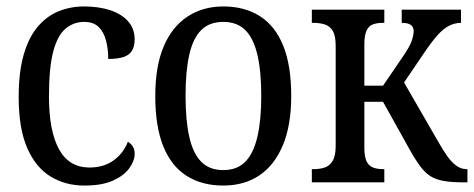

<svg xmlns="http://www.w3.org/2000/svg" viewBox="-20 -566 1471 596"><path d="M242 10Q183 10 137 -18Q91 -46 64.5 -106.5Q38 -167 38 -265Q38 -342 53.5 -396Q69 -450 97 -483Q125 -516 162 -531Q199 -546 241 -546Q286 -546 321.5 -534.5Q357 -523 377.5 -500Q398 -477 398 -444Q398 -421 389 -407.5Q380 -394 362 -388.5Q344 -383 316 -383Q316 -414 309 -440.5Q302 -467 286 -482.5Q270 -498 241 -498Q209 -498 184 -477.5Q159 -457 145.5 -407Q132 -357 132 -266Q132 -160 163 -103Q194 -46 258 -46Q302 -46 332.5 -68Q363 -90 377 -126Q387 -120 392.5 -111Q398 -102 398 -88Q398 -67 381.5 -44Q365 -21 331 -5.5Q297 10 242 10Z M673 10Q607 10 559.5 -20Q512 -50 487 -111.5Q462 -173 462 -268Q462 -360 488 -421.5Q514 -483 562 -514.5Q610 -546 673 -546Q739 -546 786.5 -516Q834 -486 859 -424.5Q884 -363 884 -268Q884 -177 858 -115Q832 -53 785 -21.5Q738 10 673 10ZM673 -38Q716 -38 741.5 -64Q767 -90 779 -141.5Q791 -193 791 -268Q791 -345 779 -396Q767 -447 741.5 -472.5Q716 -498 673 -498Q630 -498 604.5 -472.5Q579 -447 567.5 -396Q556 -345 556 -268Q556 -193 567.5 -141.5Q579 -90 604.5 -64Q630 -38 673 -38Z M948 0V-41H954Q973 -41 988 -46Q1003 -51 1012.5 -66.5Q1022 -82 1022 -113V-423Q1022 -455 1013 -470Q1004 -485 988.5 -490Q973 -495 954 -495H948V-536H1173V-495H1168Q1151 -495 1138 -490.5Q1125 -486 1118 -471.5Q1111 -457 1111 -427V-300H1169L1227 -385Q1252 -421 1258 -439Q1264 -457 1264 -469Q1264 -482 1255.5 -488.5Q1247 -495 1227 -495V-536H1411V-495Q1391 -495 1373 -485.5Q1355 -476 1337 -455.5Q1319 -435 1296 -401L1218 -286L1221 -333L1341 -125Q1355 -100 1369 -80.5Q1383 -61 1397.5 -51Q1412 -41 1428 -41H1431V0H1419Q1383 0 1359 -4Q1335 -8 1318 -18Q1301 -28 1285.5 -48.5Q1270 -69 1252 -101L1169 -250H1111V-109Q1111 -79 1118 -65Q1125 -51 1138 -46Q1151 -41 1168 -41H1173V0Z"/></svg>

Font: Noto Serif Condensed
Style: Regular
Weight: 400
Width: 3
Designer: Monotype Design Team
Foundry: Monotype Imaging Inc.
Version: Version 2.015